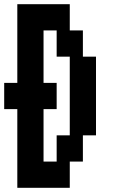

<svg xmlns="http://www.w3.org/2000/svg" viewBox="-20 -1020 540 915"><path d="M0 -625H62.5V-1000H312.5V-875H375V-750H437.5V-375H375V-250H312.5V-125H62.5V-500H0ZM187.5 -250H250V-375H312.5V-750H250V-875H187.5V-625H250V-500H187.5Z"/></svg>

Font: Amiga Topaz Unicode Rus
Style: Regular
Weight: 400
Designer: dMG of Trueschool and Divine Stylers
Foundry: dMG of Trueschool and Divine Stylers
Version: Version 1.1